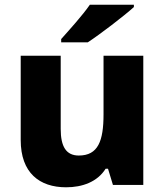

<svg xmlns="http://www.w3.org/2000/svg" viewBox="-20 -786 699 816"><path d="M549 -756V-766H362C331 -721 273 -657 240 -620V-606H353C405 -640 507 -718 549 -756ZM589 -549H420V-300C420 -187 397 -125 315 -125C261 -125 238 -163 238 -238V-549H68V-191C68 -51 148 10 261 10C330 10 394 -13 429 -69H439L460 0H589Z"/></svg>

Font: Noto Sans Myanmar UI ExtraBold
Style: Regular
Weight: 800
Designer: Monotype Design Team
Foundry: Monotype Imaging Inc.
Version: Version 2.103